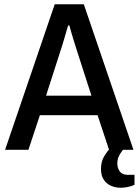

<svg xmlns="http://www.w3.org/2000/svg" viewBox="-20 -706 654 905"><path d="M4 0 238 -686H375L609 0H494L440 -163H168L114 0ZM197 -255H411L344 -463Q341 -472 336.5 -486.5Q332 -501 326.5 -518.5Q321 -536 316 -553.5Q311 -571 307 -586H301Q296 -568 289 -544.5Q282 -521 275.5 -499Q269 -477 264 -463ZM549 179Q526 179 505 170.5Q484 162 470 142.5Q456 123 456 90Q456 56 470.5 31.5Q485 7 504 -12H566V-7Q556 3 544.5 22Q533 41 533 64Q533 86 544.5 102Q556 118 582 118H614V165Q600 172 581.5 175.5Q563 179 549 179Z"/></svg>

Font: Archivo SemiCondensed Medium
Style: Regular
Weight: 500
Width: 4
Designer: Hector Gatti
Foundry: Omnibus-Type
Version: Version 2.001